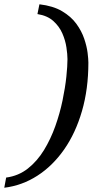

<svg xmlns="http://www.w3.org/2000/svg" viewBox="-68 -738 506 902"><path d="M347.2 -443.8Q347.2 -319.8 317.1 -216.3Q287.1 -112.8 233.2 -35.6Q179.2 41.5 107.4 87.6Q35.6 133.8 -47.9 144L-39.1 96.2Q19 88.4 63 53.7Q106.9 19 138.7 -33Q170.4 -85 191.9 -145.5Q213.4 -206.1 225.8 -266.1Q238.3 -326.2 243.7 -377.2Q249 -428.2 249 -460Q249 -482.4 244.1 -515.1Q239.3 -547.9 224.9 -581.1Q210.4 -614.3 182.4 -639.4Q154.3 -664.6 107.9 -671.9L117.2 -717.8Q181.2 -710.4 223.4 -685.5Q265.6 -660.6 290.5 -626.5Q315.4 -592.3 327.6 -556.2Q339.8 -520 343.5 -490Q347.2 -460 347.2 -443.8Z"/></svg>

Font: Charis
Style: Italic
Weight: 400
Italic angle: -11°
Designer: Walt Agee, Miriam Martin, Annie Olsen, Victor Gaultney, Lorna Priest, Alan Ward, Bob Hallissy, Martin Hosken, Sharon Cor
Foundry: SIL Global
Version: Version 7.000